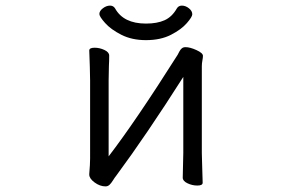

<svg xmlns="http://www.w3.org/2000/svg" viewBox="-20 -651 1040 684"><path d="M500 -508Q450 -508 412.5 -527Q375 -546 354.5 -569Q334 -592 334 -601Q334 -612 346.5 -621.5Q359 -631 372 -631Q384 -631 390 -621Q420 -567 500 -567Q540 -567 566.5 -579Q593 -591 610 -621Q616 -631 628 -631Q641 -631 653 -621.5Q665 -612 665 -600Q665 -591 645.5 -568.5Q626 -546 589 -527Q552 -508 500 -508ZM394 -25Q389 -19 382.5 -8.5Q376 2 370 7.5Q364 13 356 13Q336 13 317 -1Q298 -15 298 -29V-31Q301 -67 301 -86V-364L300 -413L298 -471Q298 -481 317 -481Q335 -481 352 -473Q369 -465 369 -453Q369 -432 368 -417L367 -364V-94Q463 -219 613 -456Q615 -460 619 -467.5Q623 -475 628 -479Q633 -483 641 -483Q657 -483 680 -472.5Q703 -462 703 -452Q703 -446 701 -435.5Q699 -425 699 -415V-106L700 -68L702 0Q702 10 683 10Q665 10 648 2Q631 -6 631 -18L633 -106V-377Q502 -171 394 -25Z"/></svg>

Font: Iansui
Style: Regular
Weight: 400
Designer: But Ko / Fontworks Inc.
Foundry: zi-hi.com / Fontworks Inc.
Version: Version 1.002